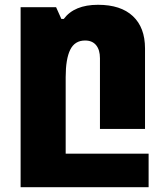

<svg xmlns="http://www.w3.org/2000/svg" viewBox="-20 -538 693 801"><path d="M600 103V243H152H66V-508H214L236 -459H246Q290 -518 389 -518Q484 -518 534.5 -470.5Q585 -423 585 -336V0H397V-295Q397 -330 381 -349.5Q365 -369 335 -369Q292 -369 273 -330.5Q254 -292 254 -216V103Z"/></svg>

Font: Noto Sans Armenian Black
Style: Regular
Weight: 900
Designer: Monotype Design team
Foundry: Monotype Imaging Inc.
Version: Version 1.000